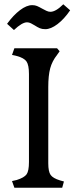

<svg xmlns="http://www.w3.org/2000/svg" viewBox="-20 -875 359 895"><path d="M13 -764Q42 -804 73 -827.5Q104 -851 130 -851Q143 -851 152.5 -847Q162 -843 178 -834Q187 -829 196.5 -824.5Q206 -820 215 -820Q240 -820 275 -855L307 -827Q279 -786 248 -762.5Q217 -739 191 -739Q176 -739 165.5 -743.5Q155 -748 141 -757Q133 -762 124 -766.5Q115 -771 106 -771Q83 -771 45 -735ZM36 -31 58 -36Q93 -47 104 -62.5Q115 -78 115 -120V-530Q115 -572 103.5 -588.5Q92 -605 58 -614L36 -619L47 -650H246L258 -636L246 -619Q223 -590 214 -556.5Q205 -523 205 -469V-114Q205 -75 216 -59.5Q227 -44 260 -34L278 -29L270 0H47Z"/></svg>

Font: Kurale
Style: Regular
Weight: 400
Designer: Eduardo Rodriguez Tunni
Foundry: Eduardo Rodriguez Tunni
Version: Version 2.000